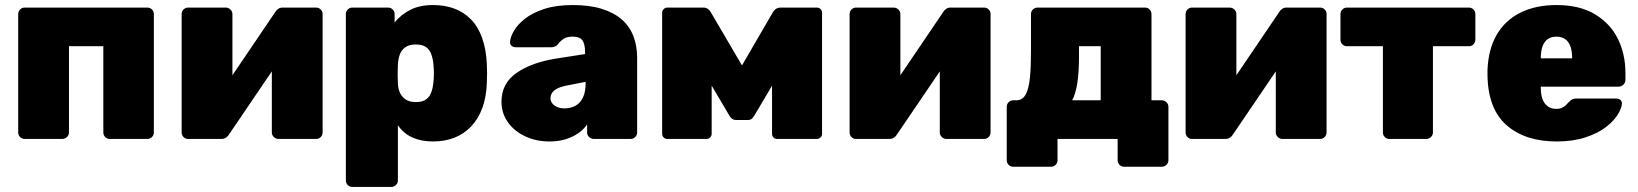

<svg xmlns="http://www.w3.org/2000/svg" viewBox="-20 -550 6484 760"><path d="M78 0Q67 0 59.5 -7.5Q52 -15 52 -26V-494Q52 -505 59.5 -512.5Q67 -520 78 -520H563Q574 -520 581.5 -512.5Q589 -505 589 -494V-26Q589 -15 581.5 -7.5Q574 0 563 0H415Q404 0 396.5 -7.5Q389 -15 389 -26V-367H253V-26Q253 -15 245 -7.5Q237 0 226 0Z M724 0Q714 0 706.5 -7.5Q699 -15 699 -26V-494Q699 -505 706.5 -512.5Q714 -520 725 -520H873Q884 -520 892 -512.5Q900 -505 900 -494V-154L847 -174L1070 -503Q1075 -511 1082 -515.5Q1089 -520 1099 -520H1231Q1242 -520 1249.5 -512.5Q1257 -505 1257 -495V-26Q1257 -15 1249.5 -7.5Q1242 0 1231 0H1082Q1072 0 1064 -7.5Q1056 -15 1056 -26V-361L1110 -347L886 -17Q881 -9 873.5 -4.5Q866 0 857 0Z M1375 190Q1364 190 1356.5 182.5Q1349 175 1349 164V-494Q1349 -505 1356.5 -512.5Q1364 -520 1375 -520H1516Q1527 -520 1534.5 -512.5Q1542 -505 1542 -494V-461Q1566 -491 1603 -510.5Q1640 -530 1694 -530Q1741 -530 1778.5 -516Q1816 -502 1844 -473.5Q1872 -445 1888 -401Q1904 -357 1907 -298Q1908 -277 1908 -260Q1908 -243 1907 -221Q1905 -165 1889 -122Q1873 -79 1845 -49.5Q1817 -20 1779 -5Q1741 10 1694 10Q1648 10 1613 -5.5Q1578 -21 1555 -54V164Q1555 175 1547 182.5Q1539 190 1529 190ZM1626 -146Q1652 -146 1666.5 -156.5Q1681 -167 1687.5 -185.5Q1694 -204 1696 -228Q1699 -260 1696 -292Q1694 -316 1687.5 -334.5Q1681 -353 1666.5 -363.5Q1652 -374 1626 -374Q1600 -374 1584.5 -363Q1569 -352 1562.5 -334Q1556 -316 1555 -294Q1554 -273 1554 -256.5Q1554 -240 1555 -219Q1556 -198 1563.5 -182Q1571 -166 1586 -156Q1601 -146 1626 -146Z M2156 10Q2101 10 2057.5 -11Q2014 -32 1989.5 -67.5Q1965 -103 1965 -147Q1965 -219 2023.5 -260.5Q2082 -302 2180 -318L2296 -336V-343Q2296 -374 2286 -389.5Q2276 -405 2246 -405Q2225 -405 2212 -397Q2199 -389 2188 -374Q2178 -363 2162 -363H2021Q2011 -363 2004.5 -369Q1998 -375 1999 -385Q2000 -403 2014 -427.5Q2028 -452 2057.5 -475.5Q2087 -499 2134 -514.5Q2181 -530 2247 -530Q2314 -530 2362 -515Q2410 -500 2441 -473Q2472 -446 2487 -407.5Q2502 -369 2502 -322V-26Q2502 -15 2494.5 -7.5Q2487 0 2476 0H2331Q2320 0 2312 -7.5Q2304 -15 2304 -26V-58Q2291 -38 2269.5 -23Q2248 -8 2219.5 1Q2191 10 2156 10ZM2214 -121Q2239 -121 2258 -131.5Q2277 -142 2287.5 -164Q2298 -186 2298 -219V-226L2226 -212Q2189 -205 2174 -192Q2159 -179 2159 -162Q2159 -150 2166 -141Q2173 -132 2185.5 -126.5Q2198 -121 2214 -121Z M2621 0Q2613 0 2607 -6Q2601 -12 2601 -20V-500Q2601 -508 2607 -514Q2613 -520 2621 -520H2764Q2783 -520 2794 -501L2917 -291L3039 -501Q3050 -520 3070 -520H3213Q3222 -520 3228 -514Q3234 -508 3234 -500V-20Q3234 -12 3228 -6Q3222 0 3212 0H3056Q3047 0 3041.5 -6Q3036 -12 3036 -20V-316L3090 -302L2968 -96Q2963 -87 2957 -81Q2951 -75 2940 -75H2894Q2884 -75 2877 -80.5Q2870 -86 2865 -96L2745 -299L2797 -312V-20Q2797 -12 2791 -6Q2785 0 2777 0Z M3368 0Q3358 0 3350.5 -7.5Q3343 -15 3343 -26V-494Q3343 -505 3350.5 -512.5Q3358 -520 3369 -520H3517Q3528 -520 3536 -512.5Q3544 -505 3544 -494V-154L3491 -174L3714 -503Q3719 -511 3726 -515.5Q3733 -520 3743 -520H3875Q3886 -520 3893.5 -512.5Q3901 -505 3901 -495V-26Q3901 -15 3893.5 -7.5Q3886 0 3875 0H3726Q3716 0 3708 -7.5Q3700 -15 3700 -26V-361L3754 -347L3530 -17Q3525 -9 3517.5 -4.5Q3510 0 3501 0Z M3991 110Q3980 110 3972.5 102.5Q3965 95 3965 84V-127Q3965 -138 3972.5 -145.5Q3980 -153 3991 -153H4003Q4028 -153 4040.5 -177Q4053 -201 4057 -244.5Q4061 -288 4061 -347V-494Q4061 -505 4068.5 -512.5Q4076 -520 4087 -520H4512Q4523 -520 4530.5 -512.5Q4538 -505 4538 -494V-153H4579Q4589 -153 4597 -145.5Q4605 -138 4605 -127V84Q4605 95 4597 102.5Q4589 110 4579 110H4430Q4419 110 4411.5 102.5Q4404 95 4404 84V0H4166V84Q4166 95 4158.5 102.5Q4151 110 4140 110ZM4224 -153H4337V-367H4251V-326Q4251 -265 4244.5 -222Q4238 -179 4224 -153Z M4698 0Q4688 0 4680.5 -7.5Q4673 -15 4673 -26V-494Q4673 -505 4680.5 -512.5Q4688 -520 4699 -520H4847Q4858 -520 4866 -512.5Q4874 -505 4874 -494V-154L4821 -174L5044 -503Q5049 -511 5056 -515.5Q5063 -520 5073 -520H5205Q5216 -520 5223.5 -512.5Q5231 -505 5231 -495V-26Q5231 -15 5223.5 -7.5Q5216 0 5205 0H5056Q5046 0 5038 -7.5Q5030 -15 5030 -26V-361L5084 -347L4860 -17Q4855 -9 4847.5 -4.5Q4840 0 4831 0Z M5480 0Q5469 0 5461.5 -7.5Q5454 -15 5454 -26V-367H5312Q5301 -367 5293.5 -374.5Q5286 -382 5286 -393V-494Q5286 -505 5293.5 -512.5Q5301 -520 5312 -520H5794Q5805 -520 5812.5 -512.5Q5820 -505 5820 -494V-393Q5820 -382 5812.5 -374.5Q5805 -367 5794 -367H5652V-26Q5652 -15 5644 -7.5Q5636 0 5626 0Z M6142 10Q6017 10 5943.5 -54.5Q5870 -119 5868 -252Q5868 -256 5868 -262.5Q5868 -269 5868 -272Q5871 -355 5904.5 -412.5Q5938 -470 5998.5 -500Q6059 -530 6141 -530Q6233 -530 6293.5 -493.5Q6354 -457 6384 -396.5Q6414 -336 6414 -261V-233Q6414 -223 6406 -215Q6398 -207 6387 -207H6079Q6079 -207 6079 -205Q6079 -203 6079 -201Q6079 -177 6085.5 -158.5Q6092 -140 6106 -129.5Q6120 -119 6140 -119Q6153 -119 6162 -123Q6171 -127 6178 -133.5Q6185 -140 6190 -146Q6199 -155 6204.5 -157.5Q6210 -160 6222 -160H6379Q6388 -160 6394.5 -154Q6401 -148 6400 -139Q6399 -121 6383 -95.5Q6367 -70 6335.5 -46Q6304 -22 6255 -6Q6206 10 6142 10ZM6079 -319H6203V-321Q6203 -348 6196 -367Q6189 -386 6175 -395.5Q6161 -405 6141 -405Q6121 -405 6107 -395.5Q6093 -386 6086 -367Q6079 -348 6079 -321Z"/></svg>

Font: Rubik Light ExtraBold
Style: Regular
Weight: 800
Version: Version 2.104